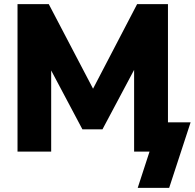

<svg xmlns="http://www.w3.org/2000/svg" viewBox="-20 -739 949 936"><path d="M709 0H633.8V-398.4L479.5 -108.4H381.8L229.5 -395.5V0H65.4V-718.8H217.8L433.6 -306.6L648.4 -718.8H798.8V-142.6H909.2L804.7 176.8H651.4Z"/></svg>

Font: Min Sans Black
Style: Regular
Weight: 900
Designer: Jinseong-Kim, NotoSansCJK, Nunito
Foundry: Jinseong-Kim
Version: Version 1.000